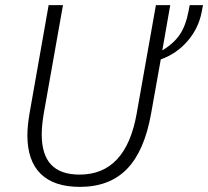

<svg xmlns="http://www.w3.org/2000/svg" viewBox="-20 -720 813 750"><path d="M773 -700 768 -674Q756 -610 713 -560Q670 -510 608 -488L570 -275Q544 -130 476 -60Q408 10 292 10Q191 10 139 -41Q87 -92 87 -191Q87 -227 95 -275L170 -700H226L151 -277Q143 -229 143 -195Q143 -116 179.5 -77Q216 -38 291 -38Q472 -38 514 -277L589 -700H645L614 -523Q660 -551 683 -586Q706 -621 716 -674L721 -700Z"/></svg>

Font: Sarabun ExtraLight
Style: Italic
Weight: 275
Italic angle: -10°
Designer: Suppakit Chalermlarp | Katatrad Co.,Ltd.
Foundry: Cadson Demak Co.,Ltd.
Version: Version 1.000; ttfautohint (v1.6)